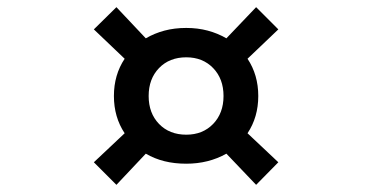

<svg xmlns="http://www.w3.org/2000/svg" viewBox="-20 -627 1040 536"><path d="M242 -545 305 -607 387 -520Q411 -534 439 -541.5Q467 -549 500 -549Q532 -549 560 -541.5Q588 -534 612 -520L695 -607L757 -545L671 -463Q701 -418 701 -359Q701 -300 671 -255L757 -174L695 -111L612 -198Q562 -170 500 -170Q467 -170 439 -177Q411 -184 387 -198L305 -111L242 -174L328 -255Q298 -300 298 -359Q298 -418 328 -463ZM604 -359Q604 -407 575 -437Q546 -467 500 -467Q453 -467 424 -437Q395 -407 395 -359Q395 -311 424 -281Q453 -251 500 -251Q546 -251 575 -281Q604 -311 604 -359Z"/></svg>

Font: Cafe24 ClassicType
Style: Regular
Weight: 400
Designer: Cafe24 thkim, hmlim, mnelim & 4IR
Foundry: Cafe24
Version: Version 1.000